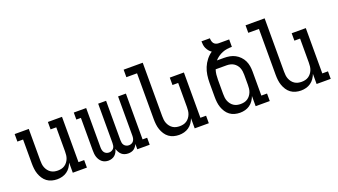

<svg xmlns="http://www.w3.org/2000/svg" viewBox="-62 -1251 3124 1776"><g transform="rotate(-20 1500.0 -363.5)"><path d="M267 8Q241 8 215 1Q189 -6 168 -21.5Q147 -37 132.5 -59.5Q118 -82 109.5 -106.5Q101 -131 98 -157.5Q95 -184 95 -210V-446H39V-520H178V-210Q178 -192 180 -174Q182 -156 188.5 -139.5Q195 -123 206 -108.5Q217 -94 232 -84Q247 -74 264.5 -70Q282 -66 300 -66Q318 -66 335.5 -70Q353 -74 368 -84Q383 -94 394 -108.5Q405 -123 411.5 -139.5Q418 -156 420 -174Q422 -192 422 -210V-447H366V-520H505V-74H561V0H422V-100Q413 -76 398.5 -55Q384 -34 363 -19.5Q342 -5 317.5 1.5Q293 8 267 8Z M771 8Q755 8 738.5 3Q722 -2 709.5 -12.5Q697 -23 688 -37Q679 -51 674 -67Q669 -83 667.5 -99.5Q666 -116 666 -133V-451H621V-520H743V-133Q743 -119 746 -106Q749 -93 756.5 -82.5Q764 -72 776.5 -66.5Q789 -61 802 -61Q815 -61 827.5 -66.5Q840 -72 848 -82.5Q856 -93 858.5 -106Q861 -119 861 -133V-520H939V-133Q939 -119 941.5 -106Q944 -93 952 -82.5Q960 -72 972.5 -66.5Q985 -61 998 -61Q1011 -61 1023.5 -66.5Q1036 -72 1043.5 -82.5Q1051 -93 1054 -106Q1057 -119 1057 -133V-520H1134V-69H1179V0H1057V-52Q1051 -39 1042 -27Q1033 -15 1021.5 -7Q1010 1 995.5 4.5Q981 8 967 8Q950 8 933 3Q916 -2 903 -13.5Q890 -25 881.5 -40Q873 -55 868 -72Q864 -56 855.5 -40.5Q847 -25 834.5 -14Q822 -3 805 2.5Q788 8 771 8Z M1467 8Q1441 8 1415 1Q1389 -6 1368 -21.5Q1347 -37 1332.5 -59.5Q1318 -82 1309.5 -106.5Q1301 -131 1298 -157.5Q1295 -184 1295 -210V-661H1190V-735H1378V-210Q1378 -192 1380 -174Q1382 -156 1388.5 -139.5Q1395 -123 1406 -108.5Q1417 -94 1432 -84Q1447 -74 1464.5 -70Q1482 -66 1500 -66Q1518 -66 1535.5 -70Q1553 -74 1568 -84Q1583 -94 1594 -108.5Q1605 -123 1611.5 -139.5Q1618 -156 1620 -174Q1622 -192 1622 -210V-447H1566V-520H1705V-74H1761V0H1622V-100Q1613 -76 1598.5 -55Q1584 -34 1563 -19.5Q1542 -5 1517.5 1.5Q1493 8 1467 8Z M2067 8Q2041 8 2015 1Q1989 -6 1968 -21.5Q1947 -37 1932.5 -59.5Q1918 -82 1909.5 -106.5Q1901 -131 1898 -157.5Q1895 -184 1895 -210V-349Q1895 -387 1900.5 -424.5Q1906 -462 1920.5 -497Q1935 -532 1958.5 -562Q1982 -592 2013 -613Q1998 -623 1987 -636.5Q1976 -650 1968.5 -666Q1961 -682 1958.5 -699.5Q1956 -717 1956 -735H2039Q2039 -722 2042 -708.5Q2045 -695 2053 -684.5Q2061 -674 2074 -669Q2087 -664 2100 -664H2203V-591Q2178 -591 2154 -587.5Q2130 -584 2108 -575Q2086 -566 2066 -552Q2046 -538 2030 -520H2100Q2128 -520 2155.5 -515Q2183 -510 2207.5 -497Q2232 -484 2252 -463.5Q2272 -443 2284 -418Q2296 -393 2300.5 -365.5Q2305 -338 2305 -310V-74H2361V0H2222V-100Q2213 -76 2198.5 -55Q2184 -34 2163 -19.5Q2142 -5 2117.5 1.5Q2093 8 2067 8ZM2100 -66Q2118 -66 2135.5 -70Q2153 -74 2168 -84Q2183 -94 2194 -108.5Q2205 -123 2211.5 -139.5Q2218 -156 2220 -174Q2222 -192 2222 -210V-310Q2222 -327 2219.5 -344.5Q2217 -362 2210.5 -378Q2204 -394 2192.5 -407.5Q2181 -421 2166.5 -430Q2152 -439 2134.5 -443Q2117 -447 2100 -447H1991Q1983 -423 1980.5 -398.5Q1978 -374 1978 -349V-210Q1978 -192 1980 -174Q1982 -156 1988.5 -139.5Q1995 -123 2006 -108.5Q2017 -94 2032 -84Q2047 -74 2064.5 -70Q2082 -66 2100 -66Z M2667 8Q2641 8 2615 1Q2589 -6 2568 -21.5Q2547 -37 2532.5 -59.5Q2518 -82 2509.5 -106.5Q2501 -131 2498 -157.5Q2495 -184 2495 -210V-661H2390V-735H2578V-210Q2578 -192 2580 -174Q2582 -156 2588.5 -139.5Q2595 -123 2606 -108.5Q2617 -94 2632 -84Q2647 -74 2664.5 -70Q2682 -66 2700 -66Q2718 -66 2735.5 -70Q2753 -74 2768 -84Q2783 -94 2794 -108.5Q2805 -123 2811.5 -139.5Q2818 -156 2820 -174Q2822 -192 2822 -210V-447H2766V-520H2905V-74H2961V0H2822V-100Q2813 -76 2798.5 -55Q2784 -34 2763 -19.5Q2742 -5 2717.5 1.5Q2693 8 2667 8Z"/></g></svg>

Font: Iosevka HT Extended
Style: Regular
Weight: 400
Width: 7
Monospace: yes
Designer: Belleve Invis
Foundry: Belleve Invis
Version: Version 32.3.0; ttfautohint (v1.8.4)